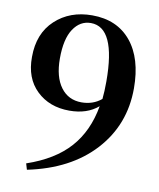

<svg xmlns="http://www.w3.org/2000/svg" viewBox="-86 -825 756 912"><g transform="rotate(10 292.0 -369.0)"><path d="M305.7 -340.8Q361.3 -340.8 401.4 -374Q405.3 -410.2 405.3 -459Q405.3 -719.7 285.2 -719.7Q233.4 -719.7 201.2 -671.4Q168.9 -623 168.9 -528.3Q168.9 -439.5 205.6 -390.1Q242.2 -340.8 305.7 -340.8ZM106.4 19.5 97.7 -9.8Q229.5 -54.7 301.3 -134.8Q373 -214.8 394.5 -337.9Q340.8 -292 255.9 -292Q159.2 -292 97.7 -351.1Q36.1 -410.2 37.1 -512.7Q37.1 -626 107.4 -691.4Q177.7 -756.8 285.2 -756.8Q405.3 -756.8 472.7 -675.3Q540 -593.8 540 -449.2Q540 -273.4 425.3 -147.9Q310.5 -22.5 106.4 19.5Z"/></g></svg>

Font: GenYoMin TW TTF Bold
Style: Regular
Weight: 700
Version: Version 1.300